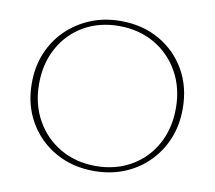

<svg xmlns="http://www.w3.org/2000/svg" viewBox="-75 -751 945 844"><g transform="rotate(10 397.0 -329.0)"><path d="M395 6Q299 6 223 -37Q147 -80 103.5 -155.5Q60 -231 60 -327Q60 -401 85.5 -462.5Q111 -524 157.5 -569Q204 -614 265 -639Q326 -664 399 -664Q496 -664 571.5 -621Q647 -578 690 -503Q733 -428 733 -331Q733 -257 707.5 -195.5Q682 -134 636 -88.5Q590 -43 529 -18.5Q468 6 395 6ZM399 -17Q487 -17 556 -56.5Q625 -96 664 -166.5Q703 -237 703 -328Q703 -419 663 -490Q623 -561 553.5 -601Q484 -641 395 -641Q307 -641 238.5 -601.5Q170 -562 131 -491.5Q92 -421 92 -330Q92 -239 132 -168Q172 -97 241.5 -57Q311 -17 399 -17Z"/></g></svg>

Font: Ysabeau Office Thin
Style: Regular
Weight: 250
Designer: Christian Thalmann (Catharsis Fonts)
Version: Version 2.001;gftools[0.9.30]; featfreeze: tnum,lnum,ss02